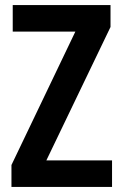

<svg xmlns="http://www.w3.org/2000/svg" viewBox="-20 -734 482 754"><path d="M420 0H25V-86L276 -610H30V-714H414V-628L162 -104H420Z"/></svg>

Font: Noto Sans Disp Cond SemBd
Style: Regular
Weight: 600
Width: 3
Designer: Monotype Design Team
Foundry: Monotype Imaging Inc.
Version: Version 2.000;GOOG;noto-source:20170915:90ef993387c0; ttfaut